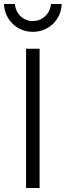

<svg xmlns="http://www.w3.org/2000/svg" viewBox="-41 -945 330 965"><path d="M90 0H158V-700H90ZM124 -785C204 -785 267 -846 269 -925H215C212 -877 172 -839 124 -839C76 -839 37 -877 34 -925H-21C-18 -846 44 -785 124 -785Z"/></svg>

Font: Uncut Sans Book
Style: Regular
Weight: 350
Designer: Kasper Nordkvist
Foundry: UNCUT.wtf
Version: Version 1.304;Glyphs 3.2 (3246)